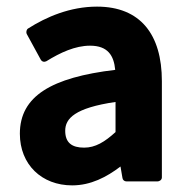

<svg xmlns="http://www.w3.org/2000/svg" viewBox="-20 -536 563 580"><path d="M40 -132C40 -39 106 24 198 24C254 24 302 -1 344 -33L350 2C351 8 356 12 362 12H456C461 12 469 8 469 0V-291C469 -432 404 -516 273 -516C192 -516 120 -485 65 -450C60 -447 58 -439 61 -433L103 -356C107 -349 114 -348 120 -351C162 -377 207 -398 252 -398C306 -398 324 -368 328 -325C136 -302 40 -246 40 -132ZM177 -141C177 -178 206 -210 329 -228V-137C296 -107 268 -90 234 -90C197 -90 177 -105 177 -141Z"/></svg>

Font: Falling Sky
Style: Bd
Weight: 700
Designer: Paul D. Hunt
Foundry: Adobe Systems Incorporated
Version: Version 1.02